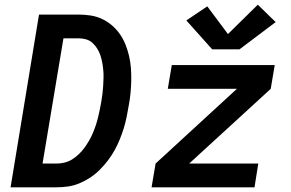

<svg xmlns="http://www.w3.org/2000/svg" viewBox="-20 -797 1240 817"><path d="M25 0 146 -735H314Q340 -735 366 -731Q392 -727 415 -716Q438 -705 457 -688.5Q476 -672 490 -652Q504 -632 513.5 -608.5Q523 -585 529 -559.5Q535 -534 537 -508Q539 -482 538.5 -455.5Q538 -429 535.5 -402Q533 -375 528 -349Q524 -325 519 -300Q514 -275 506.5 -251Q499 -227 489.5 -203.5Q480 -180 467.5 -157.5Q455 -135 439 -114Q423 -93 404.5 -74.5Q386 -56 364 -41.5Q342 -27 318 -17Q294 -7 269.5 -3.5Q245 0 220 0ZM161 -101H220Q237 -101 254 -105Q271 -109 286.5 -118.5Q302 -128 315.5 -141Q329 -154 339.5 -168.5Q350 -183 359 -198.5Q368 -214 375 -230.5Q382 -247 387.5 -263.5Q393 -280 397 -296.5Q401 -313 404.5 -330Q408 -347 411 -364Q414 -381 416 -398Q418 -415 419 -431.5Q420 -448 420.5 -465Q421 -482 419.5 -498.5Q418 -515 415 -531Q412 -547 407 -562Q402 -577 393.5 -590.5Q385 -604 373.5 -614.5Q362 -625 346.5 -629.5Q331 -634 314 -634H250ZM625 0 642 -101 988 -419H694L711 -520H1149L1132 -419L785 -101H1079L1063 0ZM883 -587 773 -710 862 -770 950 -652 1077 -777 1153 -703 999 -587Z"/></svg>

Font: Zed Sans Extended
Style: Bold Italic
Weight: 700
Width: 7
Italic angle: -9°
Designer: Belleve Invis
Foundry: Belleve Invis
Version: Version 1.0.0; ttfautohint (v1.8.4)